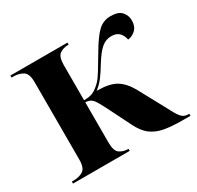

<svg xmlns="http://www.w3.org/2000/svg" viewBox="-123 -683 844 824"><g transform="rotate(-30 299.5 -271.0)"><path d="M17 0V-10H26Q53 -10 72.5 -22Q92 -34 92 -76V-460Q92 -502 72 -514Q52 -526 25 -526H16V-536H299V-526H297Q273 -526 255 -514Q237 -502 237 -460V-286Q265 -286 282.5 -294Q300 -302 322 -324Q335 -338 351 -364.5Q367 -391 391 -431Q427 -493 453 -517.5Q479 -542 515 -542Q554 -542 570 -523.5Q586 -505 586 -481Q586 -451 569 -435Q552 -419 531 -417Q527 -439 513.5 -452.5Q500 -466 475 -466Q448 -466 426.5 -448Q405 -430 379 -388Q358 -353 342 -332Q326 -311 304 -294Q365 -294 397.5 -275.5Q430 -257 455 -213L506 -119Q530 -74 543 -50.5Q556 -27 567 -18.5Q578 -10 595 -10H599V0H561Q509 0 471.5 -6.5Q434 -13 407 -33.5Q380 -54 360 -96L313 -190Q295 -226 284.5 -244Q274 -262 264 -268.5Q254 -275 237 -276V-76Q237 -34 255 -22Q273 -10 296 -10H298V0Z"/></g></svg>

Font: Noto Serif Display SemiCondensed
Style: Bold
Weight: 700
Width: 4
Designer: Monotype Design Team
Foundry: Monotype Imaging Inc.
Version: Version 2.009